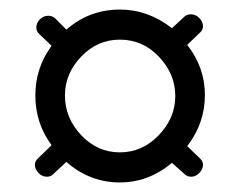

<svg xmlns="http://www.w3.org/2000/svg" viewBox="-20 -672 501 402"><path d="M231 -652Q290 -652 340 -613L366 -637Q371 -642 380 -642Q390 -642 397.5 -634Q405 -626 405 -617Q405 -610 399 -604L372 -578Q409 -531 409 -473Q409 -414 372 -366L399 -340Q405 -334 405 -327Q405 -318 397.5 -310Q390 -302 380 -302Q372 -302 367 -307L340 -331Q291 -290 231 -290Q168 -290 119 -333L91 -307Q86 -302 78 -302Q68 -302 60.5 -310Q53 -318 53 -327Q53 -334 59 -340L88 -368Q54 -414 54 -472Q54 -530 88 -576L62 -601Q56 -607 56 -614Q56 -624 63.5 -631.5Q71 -639 81 -639Q89 -639 95 -634L119 -610Q167 -652 231 -652ZM231 -589Q184 -589 150 -553.5Q116 -518 116 -472Q116 -425 150 -389Q184 -353 231 -353Q278 -353 312.5 -389Q347 -425 347 -471Q347 -517 313 -553Q279 -589 231 -589Z"/></svg>

Font: Dosis
Style: SemiBold
Weight: 600
Designer: Edgar Tolentino, Pablo Impallari, Igino Marini
Foundry: Edgar Tolentino, Pablo Impallari, Igino Marini
Version: Version 1.007